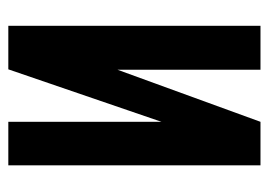

<svg xmlns="http://www.w3.org/2000/svg" viewBox="-110 -520 631 450"><g transform="rotate(-90 205.0 -295.5)"><path d="M42 0V-591H144V-232L267 -591H369V0H266V-335L144 0Z"/></g></svg>

Font: Alumni Sans
Style: Bold
Weight: 700
Designer: Robert E. Leuschke
Foundry: Robert E. Leuschke
Version: Version 1.018